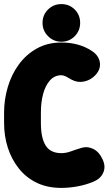

<svg xmlns="http://www.w3.org/2000/svg" viewBox="-20 -897 531 939"><path d="M280 22Q212 22 160 -3Q108 -28 72.5 -72.5Q37 -117 18.5 -174Q0 -231 0 -295V-347Q0 -410 18 -471Q36 -532 71.5 -581Q107 -630 159.5 -659.5Q212 -689 280 -689Q367 -689 429 -648Q464 -625 468.5 -590.5Q473 -556 444 -527Q421 -504 389.5 -498Q358 -492 329 -508Q314 -517 302.5 -523Q291 -529 280 -529Q247 -529 224.5 -504Q202 -479 191 -438Q180 -397 180 -347V-295Q180 -222 203.5 -185Q227 -148 280 -148Q303 -148 326 -156.5Q349 -165 376 -173Q406 -183 435.5 -169Q465 -155 483 -115Q498 -81 484.5 -51.5Q471 -22 436 -8Q400 7 359 14.5Q318 22 280 22ZM188 -785Q188 -824 215 -850.5Q242 -877 280 -877Q319 -877 345.5 -850.5Q372 -824 372 -785Q372 -747 345.5 -720Q319 -693 280 -693Q242 -693 215 -720Q188 -747 188 -785Z"/></svg>

Font: Winky Sans ExtraBold
Style: Regular
Weight: 800
Designer: Simon Atzbach
Foundry: typofactur
Version: Version 1.205